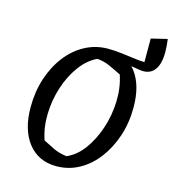

<svg xmlns="http://www.w3.org/2000/svg" viewBox="-94 -675 696 764"><g transform="rotate(15 254.0 -293.0)"><path d="M428 -447 279 -471 285 -496Q312 -496 341 -492.5Q370 -489 395.5 -485.5Q421 -482 438 -482V-579L504 -595Q506 -580 507 -566.5Q508 -553 508 -541Q508 -490 487.5 -465.5Q467 -441 428 -447ZM206 9Q132 9 89.5 -45Q47 -99 47 -192Q47 -256 65 -311Q83 -366 115.5 -408Q148 -450 191.5 -473Q235 -496 285 -496Q358 -496 400.5 -443Q443 -390 443 -296Q443 -232 424.5 -177Q406 -122 374 -80Q342 -38 299 -14.5Q256 9 206 9ZM235 -40Q275 -57 304.5 -97.5Q334 -138 351.5 -191Q369 -244 371 -301Q373 -358 356 -409Q324 -425 302 -434.5Q280 -444 254 -446Q215 -428 185 -387Q155 -346 138 -293Q121 -240 119.5 -183.5Q118 -127 135 -78Q158 -66 181 -55Q204 -44 235 -40Z"/></g></svg>

Font: Piazzolla Thin
Style: Italic
Weight: 400
Italic angle: -11.3°
Version: Version 2.005